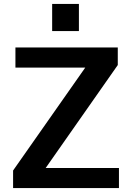

<svg xmlns="http://www.w3.org/2000/svg" viewBox="-20 -963 671 983"><path d="M47 0V-90L453 -669L488 -617H59V-720H583V-630L181 -56L147 -103H589V0ZM247 -804V-943H384V-804Z"/></svg>

Font: Instrument Sans SemiBold
Style: Regular
Weight: 600
Designer: Rodrigo Fuenzalida
Foundry: fragTYPE
Version: Version 1.000;gftools[0.9.28]